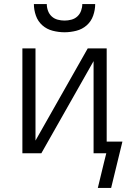

<svg xmlns="http://www.w3.org/2000/svg" viewBox="-20 -760 640 952"><path d="M300 -600Q271 -600 241.5 -607.5Q212 -615 190 -634.5Q168 -654 158 -682.5Q148 -711 148 -740H212Q212 -723 218 -706.5Q224 -690 236.5 -678.5Q249 -667 266 -662.5Q283 -658 300 -658Q317 -658 334 -662.5Q351 -667 363.5 -678.5Q376 -690 382 -706.5Q388 -723 388 -740H452Q452 -711 442 -682.5Q432 -654 410 -634.5Q388 -615 358.5 -607.5Q329 -600 300 -600ZM465 172 496 44 507 0H444V-457L185 0H91V-520H156V-63L415 -520H509V-58H587L531 172Z"/></svg>

Font: Iosevka Custom Light Extended
Style: Regular
Weight: 300
Width: 7
Monospace: yes
Designer: Belleve Invis
Foundry: Belleve Invis
Version: Version 11.2.4; ttfautohint (v1.8.4)